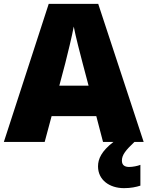

<svg xmlns="http://www.w3.org/2000/svg" viewBox="-20 -737 766 997"><path d="M515 0H569C507 48 489 88 489 127C489 197 548 240 624 240C660 240 687 234 709 227V119C695 125 668 130 651 130C628 130 613 121 613 97C613 67 633 43 678 0H726L490 -717H233L0 0H212L248 -134H480ZM409 -409 440 -292H288L319 -409C331 -456 354 -550 363 -599C372 -550 399 -447 409 -409Z"/></svg>

Font: Noto Sans Sinhala UI Black
Style: Regular
Weight: 900
Designer: Jelle Bosma - Monotype Design Team
Foundry: Monotype Imaging Inc.
Version: Version 2.006